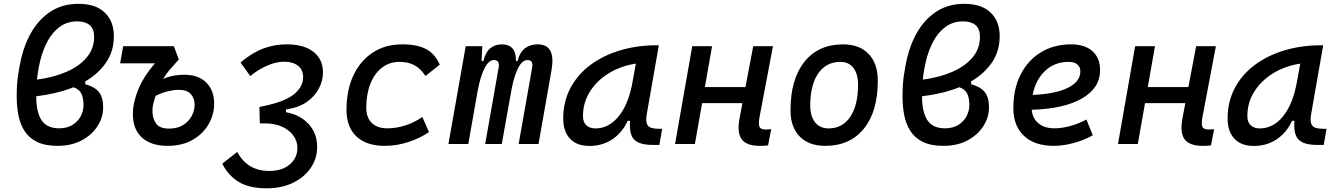

<svg xmlns="http://www.w3.org/2000/svg" viewBox="-20 -762 7071 1016"><path d="M431.2 -331.1V-316.4Q480.5 -303.2 503.2 -275.1Q525.9 -247.1 525.9 -194.3Q525.9 -141.1 496.1 -94.5Q466.3 -47.9 412.1 -19Q357.9 9.8 284.7 9.8Q218.3 9.8 175.8 -11.2Q133.3 -32.2 109.9 -68.8Q86.4 -105.5 77.4 -152.6Q68.4 -199.7 68.4 -252Q68.4 -317.9 75.7 -365.2Q83 -412.6 92.3 -453.6Q111.3 -534.7 151.1 -599.9Q190.9 -665 252 -703.4Q313 -741.7 395.5 -741.7Q486.8 -741.7 534.7 -695.3Q582.5 -648.9 582.5 -570.8Q582.5 -491.2 541.5 -431.4Q500.5 -371.6 431.2 -331.1ZM175.8 -340.8Q262.7 -352.1 331.1 -381.6Q399.4 -411.1 438.7 -457.8Q478 -504.4 478 -566.4Q478 -609.9 454.3 -629.4Q430.7 -648.9 389.2 -648.9Q335.9 -648.9 296.9 -620.6Q257.8 -592.3 231.9 -544.4Q206.1 -496.6 191.9 -437.5Q186.5 -414.6 182.4 -390.1Q178.2 -365.7 175.8 -340.8ZM368.7 -300.3Q324.7 -282.7 274.9 -270.8Q225.1 -258.8 171.4 -252.4Q171.9 -168 200.2 -125.5Q228.5 -83 293 -83Q334 -83 362.8 -100.6Q391.6 -118.2 406.7 -146.2Q421.9 -174.3 421.9 -206.1Q421.9 -246.6 409.4 -268.8Q397 -291 368.7 -300.3Z M866.7 9.8Q779.8 9.8 731.4 -33.9Q683.1 -77.6 683.1 -158.7Q683.1 -218.8 711.7 -288.6Q740.2 -358.4 800.3 -426.8H615.7L631.8 -517.6H899.9L926.3 -447.3Q908.7 -426.8 886 -401.9Q863.3 -377 842.8 -344.2Q868.7 -356 897.9 -361.3Q927.2 -366.7 953.6 -366.7Q1030.8 -366.7 1072 -324.7Q1113.3 -282.7 1113.3 -213.9Q1113.3 -155.8 1083.7 -104.5Q1054.2 -53.2 999 -21.7Q943.8 9.8 866.7 9.8ZM803.2 -254.4Q793.5 -224.1 790 -207.8Q786.6 -191.4 786.6 -175.3Q786.6 -135.3 805.7 -108.4Q824.7 -81.5 874.5 -81.5Q918.9 -81.5 949 -100.3Q979 -119.1 994.4 -148.4Q1009.8 -177.7 1009.8 -208.5Q1009.8 -240.2 990.5 -263.4Q971.2 -286.6 924.8 -286.6Q900.9 -286.6 868.7 -279.1Q836.4 -271.5 803.2 -254.4Z M1391.6 234.4Q1296.9 234.4 1241.5 199.5Q1186 164.6 1156.2 104L1235.4 42Q1289.6 142.6 1404.3 142.6Q1473.6 142.6 1513.7 107.7Q1553.7 72.8 1553.7 22Q1553.7 -17.1 1531 -46.6Q1508.3 -76.2 1470 -92.5Q1431.6 -108.9 1384.8 -108.9H1355L1353.5 -168.5L1353 -195.8Q1373 -199.7 1393.6 -204.8Q1414.1 -210 1427.2 -213.4Q1507.8 -235.8 1545.9 -272.2Q1584 -308.6 1584 -353Q1584 -393.1 1556.6 -414.3Q1529.3 -435.5 1485.4 -435.5Q1441.4 -435.5 1394.3 -415Q1347.2 -394.5 1304.2 -359.4L1252.9 -431.2Q1312 -481.9 1371.6 -504.6Q1431.2 -527.3 1496.6 -527.3Q1588.4 -527.3 1638.7 -487.8Q1689 -448.2 1689 -379.4Q1689 -335 1667.2 -293.2Q1645.5 -251.5 1602.3 -221.7Q1559.1 -191.9 1494.1 -183.1L1493.2 -167.5H1497.1Q1568.8 -153.8 1613.5 -105.2Q1658.2 -56.6 1658.2 15.6Q1658.2 76.7 1624.5 126.2Q1590.8 175.8 1530.8 205.1Q1470.7 234.4 1391.6 234.4Z M2029.3 -83Q2080.1 -83 2128.7 -99.6Q2177.2 -116.2 2214.8 -143.1L2250 -63Q2202.1 -30.3 2140.6 -10.3Q2079.1 9.8 2015.1 9.8Q1918.9 9.8 1866.2 -40Q1813.5 -89.8 1813.5 -180.2Q1813.5 -285.2 1850.1 -363Q1886.7 -440.9 1952.9 -484.1Q2019 -527.3 2107.9 -527.3Q2188 -527.3 2235.4 -502Q2282.7 -476.6 2307.1 -419.9L2231.4 -359.9Q2206.1 -398.9 2173.3 -416.7Q2140.6 -434.6 2094.2 -434.6Q2041.5 -434.6 2001.7 -404.3Q1961.9 -374 1940.2 -319.3Q1918.5 -264.6 1918 -190.9Q1918.5 -139.6 1947.5 -111.3Q1976.6 -83 2029.3 -83Z M2532.2 -517.6 2528.3 -439H2537.6Q2549.8 -486.8 2575 -507.1Q2600.1 -527.3 2635.7 -527.3Q2672.4 -527.3 2691.7 -506.1Q2710.9 -484.9 2710.4 -439H2718.3Q2731.4 -487.3 2759 -507.3Q2786.6 -527.3 2825.7 -527.3Q2922.4 -527.3 2898.4 -390.6L2829.6 0H2724.6L2795.9 -404.3Q2802.7 -444.3 2772 -444.3Q2744.6 -444.3 2723.9 -406.2Q2703.1 -368.2 2688.5 -297.4L2679.2 -245.6Q2678.7 -244.1 2678.7 -242.7V-243.2L2635.3 0H2547.4L2618.7 -404.3Q2626 -444.3 2593.3 -444.3Q2566.4 -444.3 2544.7 -402.3Q2522.9 -360.4 2507.8 -282.7L2502 -248.5Q2501.5 -245.6 2501 -242.7V-243.7L2458 0H2353L2444.3 -517.6Z M3099.1 10.3Q3032.7 10.3 2996.6 -27.8Q2960.4 -65.9 2960.4 -135.3Q2960.4 -223.1 2997.8 -294.7Q3035.2 -366.2 3102.5 -417Q3169.9 -467.8 3260.3 -495.1Q3350.6 -522.5 3456.5 -522.5H3466.3L3401.9 -154.8Q3395 -115.7 3408 -98.1Q3420.9 -80.6 3463.9 -80.6H3483.9L3469.2 4.9H3434.6Q3362.8 4.9 3335.4 -23.9Q3308.1 -52.7 3314.5 -122.6H3301.8Q3272 -59.1 3219.5 -24.4Q3167 10.3 3099.1 10.3ZM3130.9 -82.5Q3201.2 -82.5 3253.4 -146Q3305.7 -209.5 3326.7 -325.7L3344.7 -425.3Q3264.6 -413.1 3201.4 -374.3Q3138.2 -335.4 3101.6 -277.1Q3064.9 -218.8 3064.9 -147.5Q3064.9 -116.2 3082.3 -99.4Q3099.6 -82.5 3130.9 -82.5Z M3552.2 0 3643.1 -517.6H3748L3710 -301.3H3924.8L3965.8 -517.6H4070.3L3999 -141.6Q3992.7 -106 3998.8 -91.3Q4004.9 -76.7 4030.8 -76.7Q4044.4 -76.7 4061 -78.1L4044.4 7.3Q4035.2 8.8 4024.2 9.3Q4013.2 9.8 4000 9.8Q3930.7 9.8 3904.8 -25.1Q3878.9 -60.1 3893.6 -136.7L3908.7 -216.3H3695.3L3657.2 0Z M4346.7 9.8Q4260.3 9.8 4211.7 -39.8Q4163.1 -89.4 4163.1 -177.7Q4163.1 -342.8 4236.8 -435.1Q4310.5 -527.3 4441.4 -527.3Q4527.8 -527.3 4576.4 -476.6Q4625 -425.8 4625 -335Q4625 -172.4 4551.5 -81.3Q4478 9.8 4346.7 9.8ZM4364.7 -82.5Q4438 -82.5 4479.2 -143.8Q4520.5 -205.1 4520.5 -314Q4520.5 -370.6 4496.1 -402.6Q4471.7 -434.6 4427.2 -434.6Q4352.1 -434.6 4309.8 -373.5Q4267.6 -312.5 4267.6 -203.6Q4267.6 -146.5 4293.2 -114.5Q4318.8 -82.5 4364.7 -82.5Z M5118.7 -331.1V-316.4Q5168 -303.2 5190.7 -275.1Q5213.4 -247.1 5213.4 -194.3Q5213.4 -141.1 5183.6 -94.5Q5153.8 -47.9 5099.6 -19Q5045.4 9.8 4972.2 9.8Q4905.8 9.8 4863.3 -11.2Q4820.8 -32.2 4797.4 -68.8Q4773.9 -105.5 4764.9 -152.6Q4755.9 -199.7 4755.9 -252Q4755.9 -317.9 4763.2 -365.2Q4770.5 -412.6 4779.8 -453.6Q4798.8 -534.7 4838.6 -599.9Q4878.4 -665 4939.5 -703.4Q5000.5 -741.7 5083 -741.7Q5174.3 -741.7 5222.2 -695.3Q5270 -648.9 5270 -570.8Q5270 -491.2 5229 -431.4Q5188 -371.6 5118.7 -331.1ZM4863.3 -340.8Q4950.2 -352.1 5018.6 -381.6Q5086.9 -411.1 5126.2 -457.8Q5165.5 -504.4 5165.5 -566.4Q5165.5 -609.9 5141.8 -629.4Q5118.2 -648.9 5076.7 -648.9Q5023.4 -648.9 4984.4 -620.6Q4945.3 -592.3 4919.4 -544.4Q4893.6 -496.6 4879.4 -437.5Q4874 -414.6 4869.9 -390.1Q4865.7 -365.7 4863.3 -340.8ZM5056.2 -300.3Q5012.2 -282.7 4962.4 -270.8Q4912.6 -258.8 4858.9 -252.4Q4859.4 -168 4887.7 -125.5Q4916 -83 4980.5 -83Q5021.5 -83 5050.3 -100.6Q5079.1 -118.2 5094.2 -146.2Q5109.4 -174.3 5109.4 -206.1Q5109.4 -246.6 5096.9 -268.8Q5084.5 -291 5056.2 -300.3Z M5560.1 -83Q5599.1 -83 5643.6 -95.2Q5688 -107.4 5729 -129.4L5762.7 -45.9Q5714.8 -19.5 5660.2 -4.9Q5605.5 9.8 5555.7 9.8Q5455.1 9.8 5398.7 -43Q5342.3 -95.7 5342.3 -189.9Q5342.3 -291.5 5380.6 -367.2Q5418.9 -442.9 5487.8 -485.1Q5556.6 -527.3 5648.4 -527.3Q5720.7 -527.3 5761 -491.2Q5801.3 -455.1 5801.3 -390.6Q5801.3 -296.4 5705.8 -241.2Q5610.4 -186 5439.5 -181.2Q5443.8 -134.8 5475.6 -108.9Q5507.3 -83 5560.1 -83ZM5444.3 -259.8Q5564 -264.6 5630.4 -297.1Q5696.8 -329.6 5696.8 -384.3Q5696.8 -407.7 5680.7 -421.1Q5664.6 -434.6 5634.8 -434.6Q5561 -434.6 5510.5 -387.2Q5460 -339.8 5444.3 -259.8Z M5896 0 5986.8 -517.6H6091.8L6053.7 -301.3H6268.6L6309.6 -517.6H6414.1L6342.8 -141.6Q6336.4 -106 6342.5 -91.3Q6348.6 -76.7 6374.5 -76.7Q6388.2 -76.7 6404.8 -78.1L6388.2 7.3Q6378.9 8.8 6367.9 9.3Q6356.9 9.8 6343.8 9.8Q6274.4 9.8 6248.5 -25.1Q6222.7 -60.1 6237.3 -136.7L6252.4 -216.3H6039.1L6001 0Z M6614.7 10.3Q6548.3 10.3 6512.2 -27.8Q6476.1 -65.9 6476.1 -135.3Q6476.1 -223.1 6513.4 -294.7Q6550.8 -366.2 6618.2 -417Q6685.5 -467.8 6775.9 -495.1Q6866.2 -522.5 6972.2 -522.5H6981.9L6917.5 -154.8Q6910.6 -115.7 6923.6 -98.1Q6936.5 -80.6 6979.5 -80.6H6999.5L6984.9 4.9H6950.2Q6878.4 4.9 6851.1 -23.9Q6823.7 -52.7 6830.1 -122.6H6817.4Q6787.6 -59.1 6735.1 -24.4Q6682.6 10.3 6614.7 10.3ZM6646.5 -82.5Q6716.8 -82.5 6769 -146Q6821.3 -209.5 6842.3 -325.7L6860.4 -425.3Q6780.3 -413.1 6717 -374.3Q6653.8 -335.4 6617.2 -277.1Q6580.6 -218.8 6580.6 -147.5Q6580.6 -116.2 6597.9 -99.4Q6615.2 -82.5 6646.5 -82.5Z"/></svg>

Font: Cascadia Mono
Style: Italic
Weight: 400
Italic angle: -10°
Monospace: yes
Designer: Aaron Bell
Foundry: Saja Typeworks
Version: Version 2404.023; ttfautohint (v1.8.4)